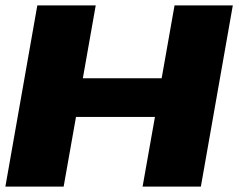

<svg xmlns="http://www.w3.org/2000/svg" viewBox="-21 -695 890 715"><path d="M-1 0 118 -675H335.5L287.5 -403.5H581L629 -675H846L727 0H510L556 -259.5H262L216 0Z"/></svg>

Font: Anybody ExtraExpanded ExtraBold
Style: Italic
Weight: 800
Width: 8
Italic angle: -10°
Designer: Tyler Finck
Foundry: Etcetera Type Company
Version: Version 1.010; ttfautohint (v1.8.3) -l 8 -r 50 -G 200 -x 14 